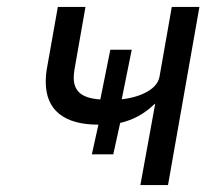

<svg xmlns="http://www.w3.org/2000/svg" viewBox="-20 -536 640 556"><path d="M429.5 -236 425 -232.5Q384 -193 328 -180L308 -89H246L265 -175Q190 -175 151.2 -206.5Q112.5 -238 112.5 -299Q112.5 -319 116 -338.5L147.5 -516H227.5L196 -336.5Q193.5 -321.5 193.5 -311.5Q193.5 -281 212.2 -265.8Q231 -250.5 270.5 -248L299.5 -392H361.5L332.5 -248.5Q377 -253.5 407.2 -271Q437.5 -288.5 442 -314.5L477.5 -516H557.5L466.5 0H386.5Z"/></svg>

Font: JuliaMono BoldItalic
Style: Regular
Weight: 700
Italic angle: -9°
Monospace: yes
Designer: cormullion
Foundry: corm
Version: Version 0.049; ttfautohint (v1.8.4)